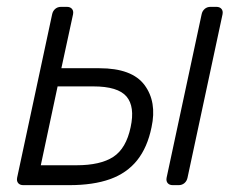

<svg xmlns="http://www.w3.org/2000/svg" viewBox="-20 -540 699 560"><path d="M48 0Q38 0 33 -6Q28 -12 30 -22L132 -498Q134 -508 141 -514Q148 -520 158 -520H175Q185 -520 190 -514Q195 -508 193 -498L159 -341H270Q365 -341 401.5 -292Q438 -243 422 -169Q410 -110 380 -72.5Q350 -35 301 -17.5Q252 0 182 0ZM99 -58H203Q273 -58 310.5 -82.5Q348 -107 361 -169Q374 -229 349 -258.5Q324 -288 252 -288H148ZM484 0Q474 0 469 -6Q464 -12 466 -22L568 -498Q570 -508 577 -514Q584 -520 594 -520H611Q621 -520 626 -514Q631 -508 629 -498L527 -22Q525 -12 518 -6Q511 0 501 0Z"/></svg>

Font: Rubik Light
Style: Italic
Weight: 300
Italic angle: -12°
Designer: Hubert and Fischer
Foundry: Hubert and Fischer
Version: Version 2.300;gftools[0.9.30]